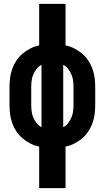

<svg xmlns="http://www.w3.org/2000/svg" viewBox="-20 -755 540 990"><path d="M182 215V1Q158 -4 136.5 -15Q115 -26 96.5 -41.5Q78 -57 64.5 -77.5Q51 -98 43 -120.5Q35 -143 32 -167Q29 -191 29 -215V-305Q29 -329 32 -353Q35 -377 43 -399.5Q51 -422 64.5 -442.5Q78 -463 96.5 -478.5Q115 -494 136.5 -505Q158 -516 182 -521V-735H318V-521Q342 -516 363.5 -505Q385 -494 403.5 -478.5Q422 -463 435.5 -442.5Q449 -422 457 -399.5Q465 -377 468 -353Q471 -329 471 -305V-215Q471 -191 468 -167Q465 -143 457 -120.5Q449 -98 435.5 -77.5Q422 -57 403.5 -41.5Q385 -26 363.5 -15Q342 -4 318 1V215ZM194 -99V-421Q179 -413 168.5 -399.5Q158 -386 151.5 -370.5Q145 -355 143 -338.5Q141 -322 141 -305V-215Q141 -198 143 -181.5Q145 -165 151.5 -149.5Q158 -134 168.5 -120.5Q179 -107 194 -99ZM306 -99Q321 -107 331.5 -120.5Q342 -134 348.5 -149.5Q355 -165 357 -181.5Q359 -198 359 -215V-305Q359 -322 357 -338.5Q355 -355 348.5 -370.5Q342 -386 331.5 -399.5Q321 -413 306 -421Z"/></svg>

Font: Iosevka SS18 Heavy
Style: Regular
Weight: 900
Monospace: yes
Designer: Belleve Invis
Foundry: Belleve Invis
Version: Version 25.1.1; ttfautohint (v1.8.4)